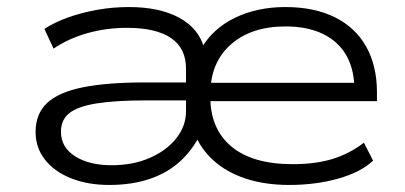

<svg xmlns="http://www.w3.org/2000/svg" viewBox="-20 -517 1151 545"><path d="M290 8Q229 8 181.5 -11Q134 -30 107.5 -64Q81 -98 81 -142Q81 -194 113.5 -224.5Q146 -255 214.5 -269Q283 -283 391 -283H522V-232H394Q308 -232 254.5 -223.5Q201 -215 177 -196Q153 -177 153 -143Q153 -99 193 -73.5Q233 -48 297 -48Q357 -48 404.5 -68.5Q452 -89 480 -124Q508 -159 508 -201V-322Q508 -380 465.5 -409Q423 -438 340 -438Q282 -438 228.5 -423Q175 -408 132 -379L106 -435Q137 -455 176 -468.5Q215 -482 258 -489.5Q301 -497 346 -497Q433 -497 489 -466.5Q545 -436 560 -379H551Q584 -436 647 -466.5Q710 -497 790 -497Q872 -497 930.5 -468Q989 -439 1019.5 -384.5Q1050 -330 1050 -255V-230H552V-282H1010L986 -262Q986 -319 963.5 -359Q941 -399 897 -420.5Q853 -442 791 -442Q693 -442 635 -390.5Q577 -339 577 -250V-242Q577 -151 637 -101Q697 -51 811 -51Q876 -51 924.5 -66Q973 -81 1013 -112L1039 -61Q1004 -28 940 -10Q876 8 801 8Q732 8 677.5 -10Q623 -28 585.5 -62Q548 -96 531 -142H551Q531 -97 495 -62.5Q459 -28 407.5 -10Q356 8 290 8Z"/></svg>

Font: Nunito Sans 10pt Expanded Light
Style: Regular
Weight: 300
Width: 7
Designer: Vernon Adams
Foundry: Vernon Adams
Version: Version 3.101;gftools[0.9.27]